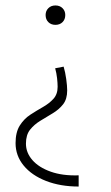

<svg xmlns="http://www.w3.org/2000/svg" viewBox="-20 -487 405 703"><path d="M213 -243Q219 -223 222.5 -197.5Q226 -172 226 -156Q226 -124 211 -105Q196 -86 173.5 -72.5Q151 -59 128 -45Q105 -31 90 -12Q75 7 75 39Q75 72 98.5 99Q122 126 165.5 141.5Q209 157 268 155V196Q201 196 148.5 175.5Q96 155 66.5 119Q37 83 37 37Q37 -3 52.5 -27.5Q68 -52 91 -67Q114 -82 137 -95Q160 -108 175.5 -125Q191 -142 191 -169Q191 -182 189 -200.5Q187 -219 182 -237ZM183 -467Q199 -467 209 -457Q219 -447 219 -432Q219 -416 209 -406Q199 -396 183 -396Q167 -396 157 -406Q147 -416 147 -432Q147 -447 157 -457Q167 -467 183 -467Z"/></svg>

Font: Ysabeau SC ExtraLight
Style: Regular
Weight: 250
Designer: Christian Thalmann (Catharsis Fonts)
Version: Version 2.001;gftools[0.9.30]; featfreeze: smcp